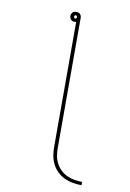

<svg xmlns="http://www.w3.org/2000/svg" viewBox="-98 -795 697 1028"><g transform="rotate(10 250.0 -280.5)"><path d="M420 174Q396 174 372.5 170Q349 166 327.5 156Q306 146 288.5 129.5Q271 113 260 92Q249 71 244.5 47.5Q240 24 240 0V-682Q238 -681 236 -681Q234 -681 232 -681Q226 -681 221 -682.5Q216 -684 212 -688Q208 -692 206 -697Q204 -702 204 -708Q204 -714 206 -719Q208 -724 212 -728Q216 -732 221 -733.5Q226 -735 232 -735Q238 -735 243 -733.5Q248 -732 252 -728Q256 -724 258 -719Q260 -714 260 -708V0Q260 21 263.5 42Q267 63 277 82Q287 101 302.5 116Q318 131 337.5 140Q357 149 378 152.5Q399 156 420 156ZM232 -699Q235 -699 237.5 -702Q240 -705 240 -708Q240 -711 237.5 -714Q235 -717 232 -717Q229 -717 226.5 -714Q224 -711 224 -708Q224 -705 226.5 -702Q229 -699 232 -699Z"/></g></svg>

Font: Iosevka Curly Thin
Style: Regular
Weight: 100
Monospace: yes
Designer: Belleve Invis
Foundry: Belleve Invis
Version: Version 22.1.2; ttfautohint (v1.8.4)